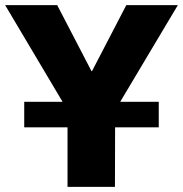

<svg xmlns="http://www.w3.org/2000/svg" viewBox="-39 -725 710 745"><path d="M223 0V-366L256 -242L-19 -705H183L316 -449H318L451 -705H651L375 -242L408 -366L407 0ZM55 -231V-330H577V-231Z"/></svg>

Font: Nunito Sans 7pt SemiCondensed Black
Style: Regular
Weight: 900
Width: 4
Designer: Vernon Adams
Foundry: Vernon Adams
Version: Version 3.101;gftools[0.9.27]